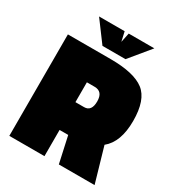

<svg xmlns="http://www.w3.org/2000/svg" viewBox="-198 -973 1013 1098"><g transform="rotate(30 308.5 -424.0)"><path d="M319 -173H262V0H30V-670H312Q467 -670 534 -618.5Q601 -567 601 -427.5Q601 -288 527 -228L593 0H357ZM234 -712 133 -848H302L316 -786L329 -848H498L386 -712ZM318 -356Q367 -356 367 -421.5Q367 -487 312 -487H261V-356Z"/></g></svg>

Font: Titillium Web Black
Style: Regular
Weight: 900
Version: Version 1.002;PS 35.000;hotconv 1.0.70;makeotf.lib2.5.55311